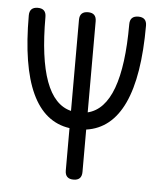

<svg xmlns="http://www.w3.org/2000/svg" viewBox="-46 -611 547 652"><g transform="rotate(5 228.0 -285.5)"><path d="M428.2 -542.2Q428.2 -197.5 256.6 -173.1V-28.6Q256.6 0 228.3 0Q199.7 0 199.7 -28.6V-173.1Q28.6 -197.5 28.6 -542.2Q28.6 -570.6 57.1 -570.6Q85.4 -570.6 85.4 -542.2Q85.4 -259.5 199.7 -231.7V-542.2Q199.7 -570.6 228.3 -570.6Q256.6 -570.6 256.6 -542.2V-231.7Q371.1 -259.5 371.1 -542.2Q371.1 -570.6 399.7 -570.6Q428.2 -570.6 428.2 -542.2Z"/></g></svg>

Font: EnergyBar
Style: Regular
Weight: 400
Italic angle: -10°
Version: 1.0 2000-03-28